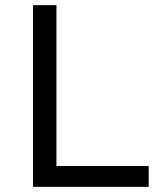

<svg xmlns="http://www.w3.org/2000/svg" viewBox="-20 -725 631 745"><path d="M108 0V-705H199V-81H557V0Z"/></svg>

Font: Nunito Sans 7pt
Style: Regular
Weight: 400
Designer: Vernon Adams
Foundry: Vernon Adams
Version: Version 3.101;gftools[0.9.27]